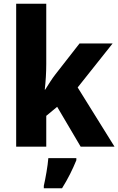

<svg xmlns="http://www.w3.org/2000/svg" viewBox="-20 -780 629 1021"><path d="M226 -440V-760H66V0H226V-164L284 -212L409 0H589L393 -315L579 -549H403L275 -385C256 -361 238 -331 220 -303H218C223 -347 226 -394 226 -440ZM386 72V61H237C234 102 222 169 213 208V221H310C342 170 366 121 386 72Z"/></svg>

Font: Noto Sans Gurmukhi UI SemiCondensed ExtraBold
Style: Regular
Weight: 800
Width: 4
Designer: Jelle Bosma - Monotype Design Team
Foundry: Monotype Imaging Inc.
Version: Version 2.004